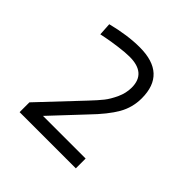

<svg xmlns="http://www.w3.org/2000/svg" viewBox="-103 -874 471 471"><g transform="rotate(45 132.5 -638.5)"><path d="M223 -478H28V-512L126 -616Q144 -635 153.5 -647Q163 -659 171.5 -677.5Q180 -696 180 -715Q180 -765 123 -765Q108 -765 85.5 -762Q63 -759 48 -756L33 -753L31 -786Q82 -799 124 -799Q216 -799 216 -714Q216 -682 200.5 -655Q185 -628 151 -593L75 -512H223Z"/></g></svg>

Font: TitilliumMaps29L
Style: 1 wt
Weight: 100
Designer: Campivisivi
Foundry: Accademia di Belle Arti di Urbino and students of MA course of Visual design
Version: Version 001.001